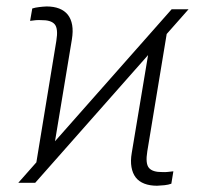

<svg xmlns="http://www.w3.org/2000/svg" viewBox="-20 -575 639 604"><path d="M37.6 0 520 -545.9H573.2L90.8 0ZM88.9 -30.8 157.2 -446.3Q163.6 -484.9 152.1 -498.5Q140.6 -512.2 109.4 -511.7Q101.1 -512.2 92.3 -511.5Q83.5 -510.7 74.7 -509.3L81.5 -548.3Q90.8 -551.3 102.8 -552.7Q114.7 -554.2 126.5 -554.7Q149.4 -554.7 166.3 -548.1Q183.1 -541.5 193.4 -528.6Q203.6 -515.6 207 -496.3Q210.4 -477.1 206.1 -450.7L143.6 -73.7ZM474.1 9.3Q451.2 9.3 434.1 2.7Q417 -3.9 407 -16.8Q397 -29.8 393.6 -49.3Q390.1 -68.8 394.5 -94.2L456.1 -463.4L510.7 -506.3L443.4 -99.1Q437 -60.5 448.5 -46.9Q460 -33.2 491.2 -33.7Q499.5 -33.2 508.1 -34.2Q516.6 -35.2 525.4 -36.1L519 2.9Q509.8 6.3 497.6 7.6Q485.4 8.8 474.1 9.3Z"/></svg>

Font: Inter 28pt ExtraLight
Style: Italic
Weight: 250
Italic angle: -9.3988°
Designer: Rasmus Andersson
Foundry: rsms
Version: Version 4.001;git-66647c0bb